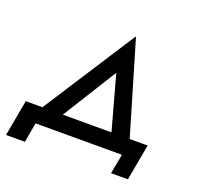

<svg xmlns="http://www.w3.org/2000/svg" viewBox="-113 -616 856 823"><g transform="rotate(20 315.0 -204.0)"><path d="M490 0H96L80 90H-6L24 -75H100L373 -498L498 -75H580L550 90H473ZM347 -322 193 -75H415Z"/></g></svg>

Font: Von Book
Style: Italic
Weight: 400
Version: Version 4.000; ttfautohint (v1.8.4.7-5d5b)